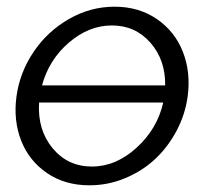

<svg xmlns="http://www.w3.org/2000/svg" viewBox="-20 -550 634 580"><path d="M326.2 -529.8Q399.4 -529.8 453.9 -492.4Q508.3 -455.1 532.5 -393.3Q556.6 -331.5 546.9 -258.8Q539.6 -204.6 513.7 -155.5Q487.8 -106.4 449.2 -70.1Q410.6 -33.7 358.6 -12Q306.6 9.8 250 9.8Q176.3 9.8 122.1 -27.1Q67.9 -64 43.9 -125.2Q20 -186.5 29.8 -258.8Q39.6 -331.1 81.5 -393.3Q123.5 -455.6 188.5 -492.7Q253.4 -529.8 326.2 -529.8ZM317.9 -473.1Q248.5 -473.1 188.2 -421.4Q127.9 -369.6 106.9 -292H479Q480 -369.1 434.3 -421.1Q388.7 -473.1 317.9 -473.1ZM257.8 -46.9Q330.1 -46.9 392.6 -103.8Q455.1 -160.6 473.1 -240.2H98.1Q92.8 -158.2 138.7 -102.5Q184.6 -46.9 257.8 -46.9Z"/></svg>

Font: Rawline
Style: Italic
Weight: 400
Italic angle: -12°
Designer: Matt McInerney, Pablo Impallari, Rodrigo Fuenzalida
Foundry: Matt McInerney, Pablo Impallari, Rodrigo Fuenzalida
Version: Version 4.020;PS 004.020;hotconv 1.0.88;makeotf.lib2.5.64775